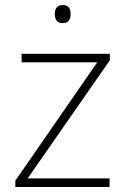

<svg xmlns="http://www.w3.org/2000/svg" viewBox="-20 -744 499 764"><path d="M229 -724C207 -724 198 -709 198 -688C198 -667 207 -652 229 -652C253 -652 261 -667 261 -688C261 -709 253 -724 229 -724ZM416 0V-34H90L417 -504V-530H66V-496H367L41 -25V0Z"/></svg>

Font: Noto Sans Telugu ExtraLight
Style: Regular
Weight: 200
Designer: Jelle Bosma - Monotype Design Team
Foundry: Monotype Imaging Inc.
Version: Version 2.005